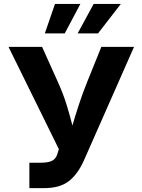

<svg xmlns="http://www.w3.org/2000/svg" viewBox="-20 -969 734 989"><path d="M131.3 0V-130.9H191.4Q229 -130.9 248.5 -141.1Q268.1 -151.4 274.9 -174.3L283.2 -200.7L23.9 -727.5H196.8L277.8 -547.4Q306.2 -484.9 323.5 -428.2Q340.8 -371.6 353 -322.3Q366.7 -370.1 385.3 -427Q403.8 -483.9 429.2 -547.4L502 -727.5H670.4L411.6 -141.1Q380.4 -71.8 334.5 -35.9Q288.6 0 207.5 0ZM484.9 -796.9H379.9L462.4 -948.7H602.5ZM313.5 -796.9H210.9L263.2 -948.7H394Z"/></svg>

Font: Inter-Bold
Style: Bold
Weight: 700
Designer: Rasmus Andersson
Foundry: rsms
Version: Version 4.000;git-a52131595